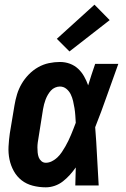

<svg xmlns="http://www.w3.org/2000/svg" viewBox="-20 -793 540 821"><path d="M176 8Q147 8 120 1Q93 -6 72.5 -22Q52 -38 39 -61.5Q26 -85 20.5 -111.5Q15 -138 16.5 -166.5Q18 -195 22 -223L42 -343Q46 -367 53 -390Q60 -413 72.5 -434.5Q85 -456 103 -474.5Q121 -493 143 -505.5Q165 -518 189 -523Q213 -528 236 -528Q259 -528 279 -520.5Q299 -513 314 -499Q329 -485 339.5 -466.5Q350 -448 357 -428Q364 -451 371.5 -474Q379 -497 387 -520H486Q461 -452 437.5 -384.5Q414 -317 387 -249Q392 -187 395 -124.5Q398 -62 402 0H302Q303 -19 303 -38.5Q303 -58 304 -77Q292 -60 278.5 -45Q265 -30 249 -17.5Q233 -5 214 1.5Q195 8 176 8ZM176 -97Q189 -97 202 -103.5Q215 -110 225.5 -120Q236 -130 244 -142Q252 -154 259 -166Q266 -178 272 -190.5Q278 -203 283.5 -216Q289 -229 294 -242Q299 -255 304 -268Q303 -284 302 -299.5Q301 -315 298.5 -330.5Q296 -346 292.5 -361Q289 -376 282.5 -389.5Q276 -403 264 -413Q252 -423 236 -423Q226 -423 215.5 -418.5Q205 -414 197.5 -405.5Q190 -397 184.5 -387.5Q179 -378 175 -367.5Q171 -357 168.5 -347Q166 -337 164 -326L145 -206Q143 -195 141.5 -184Q140 -173 140 -162.5Q140 -152 141 -141Q142 -130 145.5 -120.5Q149 -111 157 -104Q165 -97 176 -97ZM277 -573 223 -627 384 -773 449 -707Z"/></svg>

Font: Iosevka SS04 Extrabold Oblique
Style: Regular
Weight: 800
Italic angle: -9°
Monospace: yes
Designer: Belleve Invis
Foundry: Belleve Invis
Version: Version 19.0.0; ttfautohint (v1.8.4)